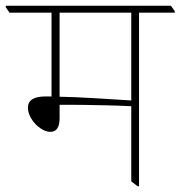

<svg xmlns="http://www.w3.org/2000/svg" viewBox="-36 -642 627 667"><path d="M139 -184Q122 -184 103.5 -197Q85 -210 73 -229.5Q61 -249 61 -268Q61 -307 123 -307Q132 -307 143 -307V-598H-3L-16 -617V-622H558L571 -603V-598H447V5H442L420 -12V-273Q381 -275 339.5 -276Q298 -277 262.5 -277.5Q227 -278 206 -278Q199 -278 189 -278Q179 -278 171 -278V-231Q171 -184 139 -184ZM171 -306Q224 -305 291 -301Q358 -297 420 -293V-598H171Z"/></svg>

Font: Noto Serif Devanagari Thin
Style: Regular
Weight: 100
Designer: Universal Thirst, Indian Type Foundry and the Monotype Design Team
Foundry: Monotype Imaging Inc.
Version: Version 2.004; ttfautohint (v1.8.4.7-5d5b)